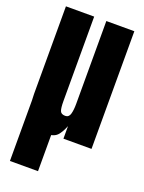

<svg xmlns="http://www.w3.org/2000/svg" viewBox="-175 -813 842 1123"><g transform="rotate(20 245.5 -251.0)"><path d="M34.7 229.5V-147Q33.2 -166 33.2 -187V-732.4H209V-207.5Q209 -163.6 215.8 -146.2Q222.7 -128.9 248 -128.9Q270.5 -128.9 277.6 -153.3Q284.7 -177.7 284.7 -216.3V-732.4H459V0H284.2V-78.1Q267.6 -36.1 247.1 -14.2Q233.9 -0.5 209.5 4.9V229.5Z"/></g></svg>

Font: webenart
Style: Regular
Weight: 400
Designer: Vernon Adams
Foundry: Vernon Adams
Version: Version 2.116; ttfautohint (v1.8.3)